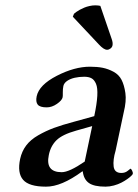

<svg xmlns="http://www.w3.org/2000/svg" viewBox="-20 -696 522 726"><path d="M359.4 -673.8 401.9 -549.8Q407.7 -534.2 405.3 -523.9Q403.8 -517.1 397.7 -512.5Q391.6 -507.8 384.8 -507.8Q372.6 -507.8 354 -527.8L255.4 -632.8L259.8 -644Q263.2 -647 268.6 -650.9Q273.9 -654.8 282 -659.2Q290 -663.6 298.8 -667.2Q307.6 -670.9 318.6 -673.3Q329.6 -675.8 339.8 -675.8Q351.6 -675.8 359.4 -673.8ZM291 -47.9Q211.9 10.3 153.8 9.8Q89.8 9.8 67.4 -16.1Q44.9 -42 56.2 -95.2Q62.5 -124 79.1 -146Q95.7 -168 124.3 -184.3Q152.8 -200.7 183.6 -212.2Q214.4 -223.6 260.3 -235.8L336.4 -256.8Q346.2 -303.2 347.9 -333.5Q349.6 -363.8 343 -379.2Q336.4 -394.5 325.9 -400.1Q315.4 -405.8 298.3 -405.8Q279.3 -405.8 262.2 -401.9Q245.1 -397.9 233.6 -389.9Q222.2 -381.8 219.7 -371.1Q217.3 -359.9 217.5 -346.4Q217.8 -333 216.8 -328.1Q214.4 -316.4 195.3 -303.2Q176.3 -290 156.7 -290Q130.9 -290 122.6 -300.5Q114.3 -311 118.7 -332Q127.9 -375 194.8 -409.4Q261.7 -443.8 320.3 -443.8Q347.2 -443.8 368.2 -439.7Q389.2 -435.5 409.4 -424.6Q429.7 -413.6 439.7 -394Q449.7 -374.5 454.1 -344.2Q458.5 -314 447.8 -271L417 -126Q406.7 -91.3 409.7 -66.7Q412.6 -42 439 -42Q453.1 -42 462.9 -50Q472.7 -58.1 473.1 -58.1Q476.1 -58.1 479.7 -50.5Q483.4 -43 481.9 -38.1Q481.4 -36.1 476.3 -31Q471.2 -25.9 461.2 -18.8Q451.2 -11.7 439 -5.4Q426.8 1 410.6 5.4Q394.5 9.8 378.9 9.8Q335.4 9.8 315.9 -4.2Q296.4 -18.1 293 -47.9ZM300.3 -85 328.6 -219.2 268.1 -202.1Q215.8 -187.5 193.6 -165.8Q171.4 -144 164.6 -109.9Q150.9 -44.9 213.4 -44.9Q241.7 -44.9 300.3 -85Z"/></svg>

Font: Linux Libertine Slanted
Style: Semibold Slanted
Weight: 600
Designer: Philipp H. Poll
Foundry: Philipp H. Poll
Version: Version 5.1.1